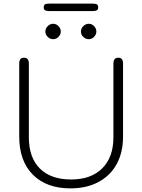

<svg xmlns="http://www.w3.org/2000/svg" viewBox="-20 -1028 784 1058"><path d="M86 -275V-678Q86 -710 112 -710Q139 -710 139 -678V-272Q139 -160 199.5 -99.5Q260 -39 372 -39Q482 -39 543.5 -100.5Q605 -162 605 -272V-678Q605 -710 632 -710Q658 -710 658 -678V-275Q658 -188 623 -124Q588 -60 522.5 -25Q457 10 368 10Q236 10 161 -65.5Q86 -141 86 -275ZM230 -854Q230 -871 243 -884Q256 -897 273 -897Q290 -897 302.5 -884Q315 -871 315 -854Q315 -838 302.5 -825Q290 -812 273 -812Q256 -812 243 -824.5Q230 -837 230 -854ZM426 -854Q426 -871 439 -884Q452 -897 469 -897Q486 -897 498.5 -884Q511 -871 511 -854Q511 -838 498.5 -825Q486 -812 469 -812Q452 -812 439 -824.5Q426 -837 426 -854ZM221 -987Q221 -1000 228 -1004Q235 -1008 251 -1008H491Q507 -1008 514 -1004Q521 -1000 521 -987Q521 -976 514 -971.5Q507 -967 491 -967H251Q236 -967 228.5 -971.5Q221 -976 221 -987Z"/></svg>

Font: Kodchasan ExtraLight
Style: Regular
Weight: 275
Version: Version 1.000; ttfautohint (v1.6)